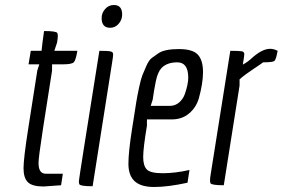

<svg xmlns="http://www.w3.org/2000/svg" viewBox="-20 -740 1129 767"><path d="M93 -228 129 -458 137 -483H94L103 -537H146L150 -572L156 -616Q205 -616 209 -608Q211 -604 211 -596Q211 -588 208 -570L197 -537H289Q283 -500 275 -491.5Q267 -483 232 -483H188V-458L152 -228Q133 -105 134 -88Q134 -46 163 -46H231L224 0L154 5Q109 5 91.5 -12Q74 -29 74 -68Q74 -107 93 -228Z M420 -629Q386 -629 386 -668Q386 -688 400 -704Q414 -720 435 -720Q468 -720 468 -682Q468 -661 454 -645Q440 -629 420 -629ZM297 -4Q295 -8 295 -16Q295 -24 377 -537Q412 -537 422 -534.5Q432 -532 432 -523.5Q432 -515 428 -491L350 4Q301 4 297 -4Z M729 -10Q650 7 596.5 7Q543 7 518 -16Q493 -39 493 -85.5Q493 -132 507 -221.5Q521 -311 524.5 -333Q528 -355 535.5 -390Q543 -425 549 -440Q555 -455 565 -477.5Q575 -500 586.5 -508.5Q598 -517 614 -528Q639 -544 694.5 -544Q750 -544 770.5 -521.5Q791 -499 791 -452Q791 -407 774 -346Q763 -310 735 -286.5Q707 -263 666 -263H567V-238Q552 -148 552 -113Q552 -78 566.5 -63Q581 -48 630 -48Q679 -48 737 -61ZM658 -317Q680 -317 696 -331Q712 -345 719 -366Q732 -404 732 -430Q732 -491 688 -491Q647 -491 625 -468Q610 -452 602.5 -415.5Q595 -379 590 -342L582 -317Z M956 -523Q956 -521 954 -507L950 -482Q969 -492 985 -507Q1027 -545 1059 -545Q1074 -545 1089 -537Q1083 -502 1076 -496.5Q1069 -491 1031 -491Q1025 -486 991 -463.5Q957 -441 937 -423V-398L874 0Q825 0 821 -8Q819 -12 819 -20Q819 -28 822 -46L900 -537Q937 -537 946.5 -535Q956 -533 956 -523Z"/></svg>

Font: Economica
Style: Italic
Weight: 400
Designer: Vicente Lamonaca
Foundry: Vicente Lamonaca
Version: Version 1.100